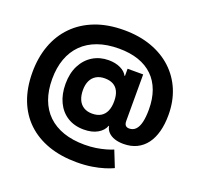

<svg xmlns="http://www.w3.org/2000/svg" viewBox="-156 -904 1344 1294"><g transform="rotate(20 515.5 -257.5)"><path d="M522 215.8Q408.7 215.8 318.6 184.1Q228.5 152.3 165 91.8Q101.6 31.2 68.4 -55.7Q35.2 -142.6 35.2 -252.4Q35.2 -358.9 67.4 -446.8Q99.6 -534.7 161.9 -598.1Q224.1 -661.6 314.2 -696.3Q404.3 -731 520.5 -731Q628.9 -731 716.3 -699.7Q803.7 -668.5 866.2 -610.6Q928.7 -552.7 962.2 -472.7Q995.6 -392.6 995.6 -294.9Q995.6 -229 981.4 -176Q967.3 -123 939.5 -85.7Q911.6 -48.3 870.6 -28.3Q829.6 -8.3 775.9 -8.3Q739.7 -8.3 711.7 -17.8Q683.6 -27.3 666.3 -45.4Q648.9 -63.5 644.5 -88.9H641.6Q628.9 -53.2 589.6 -30.5Q550.3 -7.8 491.2 -7.8Q423.3 -7.8 374 -38.8Q324.7 -69.8 298.1 -125.7Q271.5 -181.6 271.5 -255.9Q271.5 -332.5 300.3 -388.4Q329.1 -444.3 378.9 -474.6Q428.7 -504.9 491.7 -504.9Q540 -504.9 576.2 -487.8Q612.3 -470.7 626.5 -442.4H629.9V-494.1H741.7V-161.6Q741.7 -139.2 750.5 -129.2Q759.3 -119.1 776.9 -119.1Q804.7 -119.1 823 -137.9Q841.3 -156.7 850.1 -193.6Q858.9 -230.5 858.9 -285.2Q858.9 -360.4 837.4 -419.4Q815.9 -478.5 773.9 -519.3Q731.9 -560.1 670.9 -581.1Q609.9 -602.1 530.3 -602.1Q444.3 -602.1 378.4 -578.4Q312.5 -554.7 267.3 -509.8Q222.2 -464.8 199 -400.9Q175.8 -336.9 175.8 -255.9Q175.8 -174.3 199.2 -110.6Q222.7 -46.9 268.3 -2.9Q314 41 379.9 63.7Q445.8 86.4 531.2 86.4Q574.2 86.4 612.1 80.6Q649.9 74.7 680.7 65.9Q711.4 57.1 731.9 48.3L778.3 164.6Q754.4 176.3 716.3 188.2Q678.2 200.2 629.2 208Q580.1 215.8 522 215.8ZM508.3 -127.9Q544.9 -127.9 569.8 -142.8Q594.7 -157.7 607.4 -186.5Q620.1 -215.3 620.1 -256.8Q620.1 -298.3 607.4 -325.9Q594.7 -353.5 569.8 -367.2Q544.9 -380.9 508.8 -380.9Q473.1 -380.9 447.8 -366Q422.4 -351.1 409.2 -323.5Q396 -295.9 396 -256.8Q396 -217.3 408.7 -188.2Q421.4 -159.2 446.5 -143.6Q471.7 -127.9 508.3 -127.9Z"/></g></svg>

Font: Inter 20pt ExtraBold
Style: Regular
Weight: 800
Version: Version 4.001;git-66647c0bb